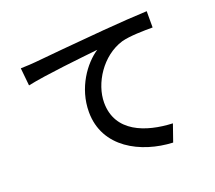

<svg xmlns="http://www.w3.org/2000/svg" viewBox="-128 -910 1255 1120"><g transform="rotate(-20 500.0 -350.5)"><path d="M79 -675 90 -565C201 -589 434 -613 535 -624C454 -571 365 -449 365 -299C365 -78 570 27 766 36L803 -70C637 -77 467 -138 467 -320C467 -439 556 -581 689 -621C741 -635 828 -636 883 -636V-737C814 -734 714 -728 607 -719C423 -704 245 -687 172 -680C153 -678 118 -676 79 -675Z"/></g></svg>

Font: DAIFUKU Sans JP Medium
Style: Regular
Weight: 500
Designer: Original font ‘Source Han Sans JP’ : Ryoko NISHIZUKA  (kana, bopomofo & ideographs); Paul D. Hunt (Latin, Greek & Cyrill
Foundry: Daifuku
Version: Version 1.000